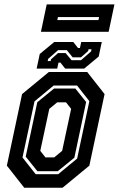

<svg xmlns="http://www.w3.org/2000/svg" viewBox="-20 -876 554 896"><path d="M93 0 12 -103 83 -437 208 -540H387L468 -437L397 -103L272 0ZM146.5 -63H251.5L340 -136L397 -404L339.5 -477H230.5L141 -403L85 -141ZM154.5 -77 100 -145 154 -399 232.5 -463H331.5L382 -400L327 -140L249.5 -77ZM192 -141.5H233L270 -172L312 -368L288 -398.5H247L210 -368L168 -172ZM151 -556 165.5 -624 233 -680H322L344 -652H353L359 -680H455L440.5 -612L373 -556H284L262 -584H253L247 -556ZM202.5 -591H216.5L218 -599L251 -628.5H286L314 -595H358L405 -636L407 -646H393L391.5 -638L358 -608.5H319L292 -642H251L204.5 -601ZM171 -727.5 198 -855.5H514L487 -727.5ZM247.5 -782.5H439.5L442.5 -796.5H250.5Z"/></svg>

Font: Tourney Condensed Regular
Style: Bold Italic
Weight: 700
Width: 3
Italic angle: -12°
Designer: Tyler Finck
Foundry: Etcetera Type Co
Version: Version 1.010; ttfautohint (v1.8.3)